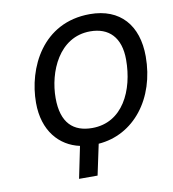

<svg xmlns="http://www.w3.org/2000/svg" viewBox="-81 -797 784 868"><g transform="rotate(-10 310.5 -362.5)"><path d="M242 -146 212 0H297L327 -141C490 -153 605 -299 605 -493C605 -636 528 -725 389 -725C171 -725 80 -531 80 -372C80 -243 150 -166 242 -146ZM311 -216C225 -216 171 -263 171 -378C171 -497 233 -648 377 -648C462 -648 515 -597 515 -494C515 -353 451 -216 311 -216Z"/></g></svg>

Font: Noto Sans SemiCondensed
Style: Italic
Weight: 400
Width: 4
Italic angle: -12°
Designer: Monotype Design Team
Foundry: Monotype Imaging Inc.
Version: Version 2.013